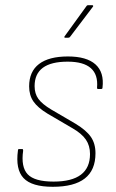

<svg xmlns="http://www.w3.org/2000/svg" viewBox="-20 -707 446 738"><path d="M183 11Q102 11 70.5 -22.5Q39 -56 49 -129Q49 -134 53 -134H66Q69 -134 69 -128Q60 -65 86.5 -37Q113 -9 186 -9Q326 -9 326 -115Q326 -147 310 -170.5Q294 -194 257 -215L163 -270Q125 -293 108.5 -317Q92 -341 92 -375Q92 -432 130 -461Q168 -490 241 -490Q313 -490 347 -459.5Q381 -429 374 -370Q374 -365 369 -365H356Q353 -365 353 -370Q362 -470 240 -470Q113 -470 113 -376Q113 -347 127.5 -327Q142 -307 177 -286L271 -231Q312 -206 329.5 -180.5Q347 -155 347 -118Q347 -53 306 -21Q265 11 183 11ZM230 -562Q228 -562 227.5 -563.5Q227 -565 228 -567L312 -683Q314 -687 318 -687H335Q337 -687 338 -685Q339 -683 337 -681L249 -565Q247 -562 242 -562Z"/></svg>

Font: Sofia Sans Semi Condensed Thin
Style: Italic
Weight: 250
Italic angle: -9°
Version: Version 4.100